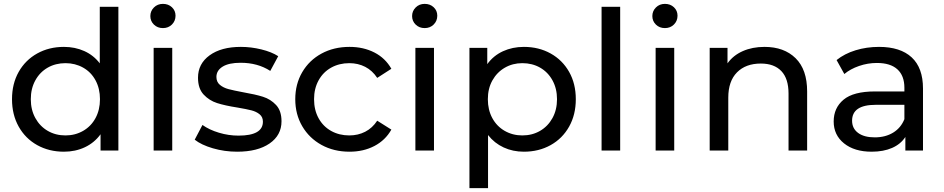

<svg xmlns="http://www.w3.org/2000/svg" viewBox="-20 -777 4871 991"><path d="M591 -742V0H499V-84Q467 -40 418 -17Q369 6 310 6Q233 6 172 -28Q111 -62 76.5 -123.5Q42 -185 42 -265Q42 -345 76.5 -406Q111 -467 172 -501Q233 -535 310 -535Q367 -535 415 -513.5Q463 -492 495 -450V-742ZM496 -265Q496 -320 473 -362.5Q450 -405 409 -428Q368 -451 318 -451Q267 -451 226.5 -428Q186 -405 162.5 -362.5Q139 -320 139 -265Q139 -210 162.5 -167.5Q186 -125 226.5 -101.5Q267 -78 318 -78Q368 -78 409 -101.5Q450 -125 473 -167.5Q496 -210 496 -265Z M773 -530H869V0H773ZM756 -694Q756 -720 774.5 -738.5Q793 -757 821 -757Q849 -757 867.5 -739.5Q886 -722 886 -696Q886 -669 867.5 -650.5Q849 -632 821 -632Q793 -632 774.5 -650Q756 -668 756 -694Z M985 -56 1025 -132Q1060 -107 1110 -92Q1160 -77 1211 -77Q1337 -77 1337 -149Q1337 -173 1320 -187Q1303 -201 1277.5 -207.5Q1252 -214 1205 -222Q1141 -232 1100.5 -245Q1060 -258 1031 -289Q1002 -320 1002 -376Q1002 -448 1062 -491.5Q1122 -535 1223 -535Q1276 -535 1329 -522Q1382 -509 1416 -487L1375 -411Q1310 -453 1222 -453Q1161 -453 1129 -433Q1097 -413 1097 -380Q1097 -354 1115 -339Q1133 -324 1159.5 -317Q1186 -310 1234 -301Q1298 -290 1337.5 -277.5Q1377 -265 1405 -235Q1433 -205 1433 -151Q1433 -79 1371.5 -36.5Q1310 6 1204 6Q1139 6 1079 -11.5Q1019 -29 985 -56Z M1504 -265Q1504 -343 1540 -404.5Q1576 -466 1639.5 -500.5Q1703 -535 1784 -535Q1856 -535 1912.5 -506Q1969 -477 2000 -422L1927 -375Q1902 -413 1865 -432Q1828 -451 1783 -451Q1731 -451 1689.5 -428Q1648 -405 1624.5 -362.5Q1601 -320 1601 -265Q1601 -209 1624.5 -166.5Q1648 -124 1689.5 -101Q1731 -78 1783 -78Q1828 -78 1865 -97Q1902 -116 1927 -154L2000 -108Q1969 -53 1912.5 -23.5Q1856 6 1784 6Q1703 6 1639.5 -29Q1576 -64 1540 -125.5Q1504 -187 1504 -265Z M2124 -530H2220V0H2124ZM2107 -694Q2107 -720 2125.5 -738.5Q2144 -757 2172 -757Q2200 -757 2218.5 -739.5Q2237 -722 2237 -696Q2237 -669 2218.5 -650.5Q2200 -632 2172 -632Q2144 -632 2125.5 -650Q2107 -668 2107 -694Z M2952 -265Q2952 -185 2917.5 -123.5Q2883 -62 2822 -28Q2761 6 2684 6Q2627 6 2579.5 -16Q2532 -38 2499 -80V194H2403V-530H2495V-446Q2527 -490 2576 -512.5Q2625 -535 2684 -535Q2761 -535 2822 -501Q2883 -467 2917.5 -406Q2952 -345 2952 -265ZM2855 -265Q2855 -320 2831.5 -362.5Q2808 -405 2767.5 -428Q2727 -451 2676 -451Q2626 -451 2585.5 -427.5Q2545 -404 2521.5 -362Q2498 -320 2498 -265Q2498 -210 2521 -167.5Q2544 -125 2585 -101.5Q2626 -78 2676 -78Q2727 -78 2767.5 -101.5Q2808 -125 2831.5 -167.5Q2855 -210 2855 -265Z M3085 -742H3181V0H3085Z M3364 -530H3460V0H3364ZM3347 -694Q3347 -720 3365.5 -738.5Q3384 -757 3412 -757Q3440 -757 3458.5 -739.5Q3477 -722 3477 -696Q3477 -669 3458.5 -650.5Q3440 -632 3412 -632Q3384 -632 3365.5 -650Q3347 -668 3347 -694Z M4146 -305V0H4050V-294Q4050 -371 4013 -410Q3976 -449 3907 -449Q3829 -449 3784 -403.5Q3739 -358 3739 -273V0H3643V-530H3735V-450Q3764 -491 3813.5 -513Q3863 -535 3926 -535Q4027 -535 4086.5 -476.5Q4146 -418 4146 -305Z M4744 -320V0H4653V-70Q4629 -33 4584.5 -13.5Q4540 6 4479 6Q4390 6 4336.5 -37Q4283 -80 4283 -150Q4283 -220 4334 -262.5Q4385 -305 4496 -305H4648V-324Q4648 -386 4612 -419Q4576 -452 4506 -452Q4459 -452 4414 -436.5Q4369 -421 4338 -395L4298 -467Q4339 -500 4396 -517.5Q4453 -535 4517 -535Q4627 -535 4685.5 -481Q4744 -427 4744 -320ZM4648 -162V-236H4500Q4378 -236 4378 -154Q4378 -114 4409 -91Q4440 -68 4495 -68Q4550 -68 4590 -92.5Q4630 -117 4648 -162Z"/></svg>

Font: APTA Sans Medium
Style: Bold
Weight: 500
Version: Version 7.200